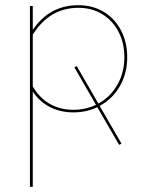

<svg xmlns="http://www.w3.org/2000/svg" viewBox="-20 -429 559 738"><path d="M363 -22 447 123 438 128 354 -17Q312 3 262 3Q213 3 173 -17Q133 -37 106 -77V289H95V-406H106V-314Q170 -409 281 -409Q337 -409 379.5 -383Q422 -357 445.5 -311.5Q469 -266 469 -209Q469 -147 440.5 -97.5Q412 -48 363 -22ZM349 -26 266 -170 275 -175 358 -31Q404 -56 431 -103Q458 -150 458 -209Q458 -264 435.5 -307Q413 -350 373 -374.5Q333 -399 281 -399Q171 -399 106 -296V-97Q131 -53 171 -30Q211 -7 262 -7Q308 -7 349 -26Z"/></svg>

Font: Ysabeau Hairline
Style: Regular
Weight: 100
Designer: Christian Thalmann (Catharsis Fonts)
Version: Version 0.003